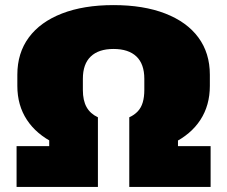

<svg xmlns="http://www.w3.org/2000/svg" viewBox="-20 -733 891 753"><path d="M364 -128Q264 -137 193.5 -171.5Q123 -206 85.5 -263Q48 -320 48 -396V-440Q48 -525 93 -586Q138 -647 223 -680Q308 -713 425 -713Q543 -713 628 -680Q713 -647 758 -586Q803 -525 803 -440V-396Q803 -320 766 -263Q729 -206 658.5 -171.5Q588 -137 487 -128V-273Q507 -282 520.5 -296.5Q534 -311 540 -332Q546 -353 546 -380V-424Q546 -482 515 -511.5Q484 -541 425 -541Q367 -541 336 -511.5Q305 -482 305 -424V-380Q305 -339 319.5 -313Q334 -287 364 -273ZM45 -160H173V-227H364V0H45ZM487 -227H678V-160H806V0H487Z"/></svg>

Font: Pathway Extreme 28pt Black
Style: Regular
Weight: 900
Designer: Eduardo Rodriguez Tunni
Foundry: Eduardo Rodriguez Tunni
Version: Version 1.001;gftools[0.9.26]